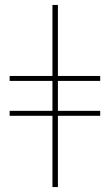

<svg xmlns="http://www.w3.org/2000/svg" viewBox="-20 -756 445 776"><path d="M19 -288H192V0H214V-288H385V-308H214V-429H385V-449H214V-736H192V-449H19V-429H192V-308H19Z"/></svg>

Font: Perun Thin
Style: Regular
Weight: 100
Foundry: Copyright (c) Stefan Peev, Context Ltd, 2016
Version: Version 1.089